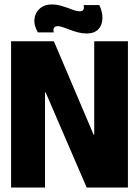

<svg xmlns="http://www.w3.org/2000/svg" viewBox="-20 -846 627 866"><path d="M30 0V-660H223L402 -239H405V-660H557V0H371L186 -429H183V0ZM370 -695Q351 -695 332 -700Q313 -705 296 -711.5Q279 -718 264.5 -723Q250 -728 241 -728Q227 -728 223 -719Q219 -710 223 -700H151Q132 -732 135.5 -761Q139 -790 160 -808Q181 -826 214 -826Q232 -826 249.5 -821.5Q267 -817 283.5 -811Q300 -805 314 -800Q328 -795 339 -795Q354 -795 357 -804Q360 -813 357 -823H428Q443 -792 442 -762Q441 -732 423 -713.5Q405 -695 370 -695Z"/></svg>

Font: Bricolage Grotesque 96pt ExtraBold SemiCondensed
Style: Regular
Weight: 800
Width: 4
Version: Version 1.001;gftools[0.9.33.dev8+g029e19f]